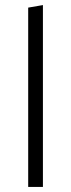

<svg xmlns="http://www.w3.org/2000/svg" viewBox="-20 -736 280 756"><path d="M91 -706 149 -716V0H91Z"/></svg>

Font: Ysabeau Infant Semilight
Style: Regular
Weight: 300
Designer: Christian Thalmann (Catharsis Fonts)
Version: Version 0.003